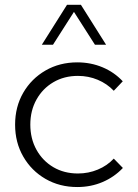

<svg xmlns="http://www.w3.org/2000/svg" viewBox="-20 -752 563 782"><path d="M412.1 -569.8H366.7L281.2 -703.6L195.8 -569.8H150.4L252.9 -732.4H309.6ZM480.5 -67.9Q445.3 -30.8 397.7 -10.5Q350.1 9.8 294.9 9.8Q222.7 9.8 165.3 -23.4Q107.9 -56.6 74.7 -114.3Q41.5 -171.9 41.5 -244.1Q41.5 -316.9 74.7 -374.3Q107.9 -431.6 165.3 -464.8Q222.7 -498 294.9 -498Q349.6 -498 397.5 -478Q445.3 -458 480 -420.9L443.4 -382.3Q416 -411.1 378.2 -427Q340.3 -442.9 297.4 -442.9Q241.2 -442.9 197.5 -417.2Q153.8 -391.6 128.7 -346.7Q103.5 -301.8 103.5 -244.6Q103.5 -187 128.7 -141.8Q153.8 -96.7 197.5 -71Q241.2 -45.4 297.4 -45.4Q340.3 -45.4 378.4 -61.3Q416.5 -77.1 443.4 -106Z"/></svg>

Font: Kumbh Sans Light
Style: Regular
Weight: 300
Version: Version 1.004